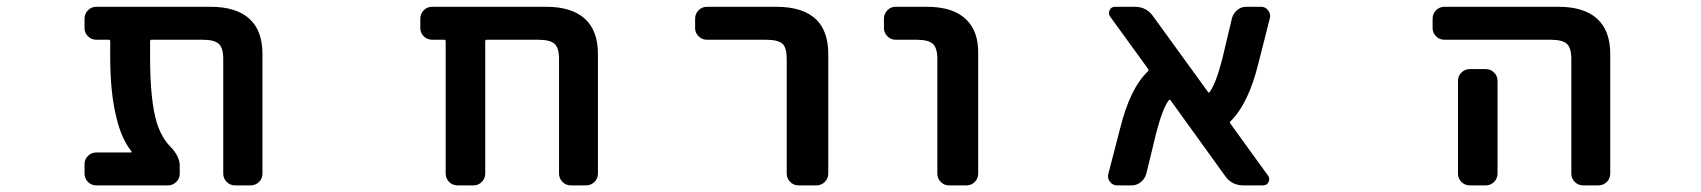

<svg xmlns="http://www.w3.org/2000/svg" viewBox="-20 -568 5040 569"><path d="M676.8 -18.6Q662.1 -18.6 651.9 -28.8Q641.6 -39.1 641.6 -53.7V-393.6Q641.6 -425.8 628.4 -438Q615.2 -450.2 581.1 -450.2H428.7Q424.8 -450.2 424.8 -445.3V-399.4Q424.8 -267.6 445.3 -202.1Q460 -158.2 485.4 -132.8Q512.7 -104.5 512.7 -77.1V-53.7Q512.7 -39.1 502.4 -28.8Q492.2 -18.6 477.5 -18.6H265.6Q251 -18.6 240.7 -28.8Q230.5 -39.1 230.5 -53.7V-82Q230.5 -95.7 240.7 -106Q251 -116.2 265.6 -116.2H367.2Q371.1 -116.2 369.1 -120.1Q339.8 -157.2 325.2 -218.8Q306.6 -292 306.6 -399.4V-445.3Q306.6 -450.2 302.7 -450.2H265.6Q251 -450.2 240.7 -460.4Q230.5 -470.7 230.5 -484.4V-512.7Q230.5 -527.3 240.7 -537.6Q251 -547.9 265.6 -547.9H603.5Q679.7 -547.9 718.8 -512.7Q757.8 -477.5 757.8 -408.2V-53.7Q757.8 -39.1 747.6 -28.8Q737.3 -18.6 722.7 -18.6Z M1671.9 -18.6Q1657.2 -18.6 1647 -28.8Q1636.7 -39.1 1636.7 -53.7V-393.6Q1636.7 -425.8 1623.5 -438Q1610.4 -450.2 1575.2 -450.2H1421.9Q1418 -450.2 1418 -445.3V-53.7Q1418 -39.1 1407.7 -28.8Q1397.5 -18.6 1382.8 -18.6H1335.9Q1321.3 -18.6 1311 -28.8Q1300.8 -39.1 1300.8 -53.7V-445.3Q1300.8 -450.2 1296.9 -450.2H1260.7Q1246.1 -450.2 1235.8 -460.4Q1225.6 -470.7 1225.6 -484.4V-512.7Q1225.6 -527.3 1235.8 -537.6Q1246.1 -547.9 1260.7 -547.9H1598.6Q1673.8 -547.9 1712.9 -512.7Q1752 -477.5 1752 -408.2V-53.7Q1752 -39.1 1741.7 -28.8Q1731.4 -18.6 1716.8 -18.6Z M2346.7 -18.6Q2332 -18.6 2321.8 -28.8Q2311.5 -39.1 2311.5 -53.7V-393.6Q2311.5 -426.8 2298.8 -438.5Q2285.2 -450.2 2250 -450.2H2075.2Q2060.5 -450.2 2050.3 -460.4Q2040 -470.7 2040 -484.4V-512.7Q2040 -527.3 2050.3 -537.6Q2060.5 -547.9 2075.2 -547.9H2280.3Q2361.3 -547.9 2400.4 -508.8Q2434.6 -473.6 2434.6 -408.2V-53.7Q2434.6 -39.1 2424.3 -28.8Q2414.1 -18.6 2399.4 -18.6Z M2792 -18.6Q2778.3 -18.6 2768.1 -28.8Q2757.8 -39.1 2757.8 -53.7V-393.6Q2757.8 -425.8 2744.6 -438Q2731.4 -450.2 2696.3 -450.2H2633.8Q2620.1 -450.2 2609.9 -460.4Q2599.6 -470.7 2599.6 -484.4V-512.7Q2599.6 -527.3 2609.9 -537.6Q2620.1 -547.9 2633.8 -547.9H2726.6Q2806.6 -547.9 2844.7 -508.8Q2879.9 -474.6 2878.9 -408.2V-53.7Q2878.9 -39.1 2868.7 -28.8Q2858.4 -18.6 2844.7 -18.6Z M3665 -18.6Q3629.9 -18.6 3610.4 -46.9L3449.2 -270.5Q3446.3 -274.4 3443.4 -270.5Q3425.8 -247.1 3407.2 -176.8L3377 -52.7Q3373 -38.1 3360.8 -28.3Q3348.6 -18.6 3334 -18.6H3291Q3277.3 -18.6 3269.5 -29.3Q3263.7 -37.1 3263.7 -44.9Q3263.7 -48.8 3264.6 -52.7L3299.8 -188.5Q3329.1 -306.6 3381.8 -356.4Q3384.8 -359.4 3382.8 -363.3L3269.5 -519.5Q3263.7 -528.3 3268.6 -538.1Q3273.4 -547.9 3284.2 -547.9H3342.8Q3377.9 -547.9 3397.5 -519.5L3559.6 -295.9Q3561.5 -292 3564.5 -294.9Q3583 -319.3 3601.6 -390.6L3630.9 -513.7Q3634.8 -528.3 3646.5 -538.1Q3658.2 -547.9 3673.8 -547.9H3716.8Q3730.5 -547.9 3738.3 -537.1Q3744.1 -529.3 3744.1 -521.5Q3744.1 -517.6 3743.2 -513.7L3709 -378.9Q3679.7 -260.7 3627 -209Q3624 -206.1 3626 -202.1L3738.3 -46.9Q3744.1 -38.1 3739.3 -28.3Q3734.4 -18.6 3723.6 -18.6Z M4671.9 -18.6Q4657.2 -18.6 4647 -28.8Q4636.7 -39.1 4636.7 -53.7V-393.6Q4636.7 -425.8 4623.5 -438Q4610.4 -450.2 4575.2 -450.2H4260.7Q4246.1 -450.2 4235.8 -460.4Q4225.6 -470.7 4225.6 -484.4V-512.7Q4225.6 -527.3 4235.8 -537.6Q4246.1 -547.9 4260.7 -547.9H4598.6Q4673.8 -547.9 4712.9 -512.7Q4752 -477.5 4752 -408.2V-53.7Q4752 -39.1 4741.7 -28.8Q4731.4 -18.6 4716.8 -18.6ZM4335.9 -18.6Q4321.3 -18.6 4311 -28.8Q4300.8 -39.1 4300.8 -53.7V-329.1Q4300.8 -342.8 4311 -353Q4321.3 -363.3 4335.9 -363.3H4382.8Q4397.5 -363.3 4407.7 -353Q4418 -342.8 4418 -329.1V-53.7Q4418 -39.1 4407.7 -28.8Q4397.5 -18.6 4382.8 -18.6Z"/></svg>

Font: Rounded-L Mgen+ 1m medium
Style: Regular
Weight: 500
Designer: [Source Han Sans]
Ryoko NISHIZUKA  (kana & ideographs); Paul D. Hunt (Latin, Greek & Cyrillic); Wenlong ZHANG  (bopomofo
Version: Version 1.059.20150602